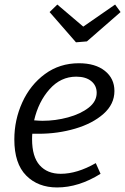

<svg xmlns="http://www.w3.org/2000/svg" viewBox="-20 -815 550 844"><path d="M122 -227Q121 -219 121 -203Q121 -126 154.5 -88.5Q188 -51 247 -51Q319 -51 401 -98L422 -51Q326 9 231 9Q147 9 95 -43.5Q43 -96 43 -202Q43 -288 78 -365Q113 -442 177.5 -489.5Q242 -537 327 -537Q399 -537 441 -503.5Q483 -470 483 -415Q483 -357 435 -314.5Q387 -272 310.5 -249.5Q234 -227 150 -227ZM130 -286Q154 -284 167 -284Q224 -284 279 -299Q334 -314 369.5 -341.5Q405 -369 405 -407Q405 -439 381 -458.5Q357 -478 315 -478Q247 -478 198 -423Q149 -368 130 -286ZM346 -698 486 -795 510 -762 362 -633 314 -629 198 -762 232 -795Z"/></svg>

Font: Bitter Pro
Style: Italic
Weight: 400
Italic angle: -9°
Designer: Sol Matas, and Bitter project Authors
Foundry: Sol Matas
Version: Version 1.010